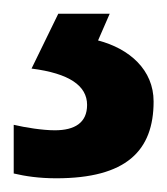

<svg xmlns="http://www.w3.org/2000/svg" viewBox="-35 -20 244 280"><path d="M189 128C189 82 154 51 108 39L125 0H50L11 80C66 87 92 105 92 133C92 159 74 170 45 170C27 170 2 166 -15 162V233C2 237 22 240 47 240C149 240 189 200 189 128Z"/></svg>

Font: Noto Sans Gurmukhi SemiCondensed SemiBold
Style: Regular
Weight: 600
Width: 4
Designer: Jelle Bosma - Monotype Design Team
Foundry: Monotype Imaging Inc.
Version: Version 2.004